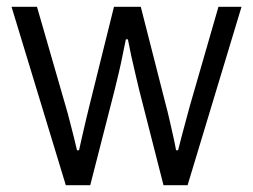

<svg xmlns="http://www.w3.org/2000/svg" viewBox="-20 -546 747 566"><path d="M174 0 14 -526H89L173 -235Q179 -215 185.5 -189.5Q192 -164 198 -140.5Q204 -117 207 -103H213Q217 -122 223 -147.5Q229 -173 234.5 -197Q240 -221 244 -236L316 -526H395L469 -236Q474 -218 479.5 -193.5Q485 -169 490.5 -145Q496 -121 499 -103H505Q509 -120 515.5 -144Q522 -168 528.5 -192.5Q535 -217 540 -235L624 -526H692L533 0H462L390 -282Q386 -300 379.5 -326.5Q373 -353 367 -381Q361 -409 357 -430H351Q347 -412 342 -386Q337 -360 330.5 -333Q324 -306 318 -281L246 0Z"/></svg>

Font: Archivo SemiBold Light
Style: Regular
Weight: 300
Version: Version 2.001